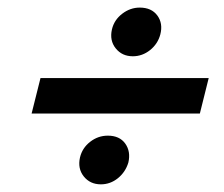

<svg xmlns="http://www.w3.org/2000/svg" viewBox="-20 -590 590 506"><path d="M330 -441.7Q301.7 -441.7 285 -462.5Q268.3 -483.3 275 -512.5Q280.8 -537.5 302.1 -553.8Q323.3 -570 348.3 -570Q379.2 -570 394.6 -549.2Q410 -528.3 402.5 -499.2Q395.8 -474.2 375.4 -457.9Q355 -441.7 330 -441.7ZM63.3 -290.8 86.7 -384.2H530L506.7 -290.8ZM245.8 -104.2Q217.5 -104.2 200.8 -125Q184.2 -145.8 190.8 -175Q196.7 -200 217.5 -216.2Q238.3 -232.5 264.2 -232.5Q295 -232.5 310 -211.7Q325 -190.8 318.3 -161.7Q310.8 -136.7 290.8 -120.4Q270.8 -104.2 245.8 -104.2Z"/></svg>

Font: Funnel Sans Medium
Style: Italic
Weight: 500
Italic angle: -14.036°
Version: Version 1.000; Beta; Release 5; Build 24; ttfautohint (v1.8.